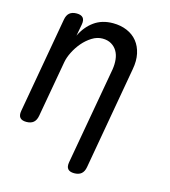

<svg xmlns="http://www.w3.org/2000/svg" viewBox="-111 -649 823 929"><g transform="rotate(15 300.0 -185.0)"><path d="M111 -35Q107 -12 94 -1Q81 10 58 10Q36 10 26.5 -1Q17 -12 21 -35L106 -515Q110 -538 123 -549Q136 -560 159 -560Q181 -560 190.5 -549Q200 -538 196 -515L185 -456Q208 -504 247 -532Q286 -560 341 -560Q380 -560 411.5 -546.5Q443 -533 463 -508Q483 -483 490.5 -448Q498 -413 490 -370L399 145Q395 168 382 179Q369 190 346 190Q324 190 314.5 179Q305 168 309 145L396 -344Q400 -370 397.5 -393.5Q395 -417 384.5 -435Q374 -453 355.5 -464Q337 -475 311 -475Q284 -475 258.5 -459Q233 -443 213 -419.5Q193 -396 179 -368Q165 -340 161 -316Z"/></g></svg>

Font: Maple Mono
Style: Italic
Weight: 400
Italic angle: -10°
Monospace: yes
Designer: subframe7536
Version: Version 7.300